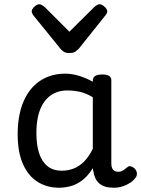

<svg xmlns="http://www.w3.org/2000/svg" viewBox="-20 -865 664 902"><path d="M258 17Q201 17 157 -10.5Q113 -38 88 -94Q63 -150 63 -235Q63 -287 72.5 -331Q82 -375 101 -410Q120 -445 147 -469Q174 -493 209 -506Q244 -519 286 -519Q318 -519 352 -508.5Q386 -498 416 -481V-486Q416 -501 427 -508Q438 -515 460 -515Q482 -515 492.5 -508.5Q503 -502 503 -488V-96Q503 -83 507 -74.5Q511 -66 518 -62Q525 -58 534 -58Q544 -58 550.5 -60.5Q557 -63 563.5 -68Q570 -73 579 -80Q586 -86 595 -83.5Q604 -81 613 -73Q622 -63 623 -52Q624 -41 619 -33Q608 -17 591 -6Q574 5 554.5 11Q535 17 515 17Q492 17 475 12Q458 7 446 -3.5Q434 -14 427.5 -29Q421 -44 418 -63Q418 -64 417 -67.5Q416 -71 416 -75Q393 -38 366.5 -18Q340 2 312 9.5Q284 17 258 17ZM151 -239Q151 -184 164 -144.5Q177 -105 203.5 -84Q230 -63 270 -63Q299 -63 325.5 -73Q352 -83 375 -106Q398 -129 416 -166V-408Q385 -427 356 -433.5Q327 -440 295 -440Q269 -440 247 -432Q225 -424 207 -408Q189 -392 176.5 -368Q164 -344 157.5 -312Q151 -280 151 -239ZM449 -845Q458 -845 471 -833.5Q484 -822 484 -811Q484 -809 483 -805.5Q482 -802 477 -795L350 -636Q344 -630 335 -623Q326 -616 306 -616Q287 -616 278 -623Q269 -630 264 -636L135 -795Q131 -802 130 -805.5Q129 -809 129 -811Q129 -822 141.5 -833.5Q154 -845 164 -845Q170 -845 176 -841.5Q182 -838 189 -833L306 -716L424 -833Q430 -838 436 -841.5Q442 -845 449 -845Z"/></svg>

Font: Playwrite US Modern
Style: Regular
Weight: 400
Designer: Veronika Burian, José Scaglione
Foundry: TypeTogether
Version: Version 1.002